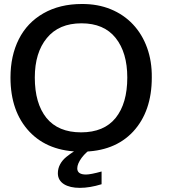

<svg xmlns="http://www.w3.org/2000/svg" viewBox="-20 -744 847 956"><path d="M377.4 191.4Q353 191.4 333 186.8Q313 182.1 298.6 173.1Q284.2 164.1 276.1 150.4Q268.1 136.7 268.1 118.7Q268.1 95.2 279.1 74.5Q290 53.7 310.5 37.1Q330.6 21 346.7 11Q362.8 1 383.3 -9.3L442.4 -8.3Q409.2 11.7 386.7 41.5Q364.7 71.8 364.7 94.2Q364.7 125 408.2 125Q431.2 125 485.8 109.9V173.3Q427.2 191.4 377.4 191.4ZM385.7 11.2Q220.7 11.2 126.5 -88.4Q32.2 -188.5 32.2 -357.9Q32.2 -466.3 73.7 -548.8Q115.2 -631.3 196.3 -677.7Q277.8 -724.1 387.2 -724.1Q466.8 -724.6 531.5 -698Q596.2 -671.4 642.1 -622.6Q688 -573.7 712.4 -506.1Q736.8 -438.5 735.8 -357.9Q735.8 -189 642.6 -88.4Q549.3 11.2 385.7 11.2ZM383.8 -85Q497.6 -85 555.7 -156.7Q613.8 -229 613.8 -357.9Q613.8 -482.4 555.7 -555.2Q497.6 -627.9 385.7 -627.9Q273.4 -627.9 213.4 -554.7Q153.3 -481.9 153.3 -357.9Q153.3 -229 211.4 -156.7Q270 -85 383.8 -85Z"/></svg>

Font: Ride Light
Style: Bold
Weight: 600
Version: Version 3.000